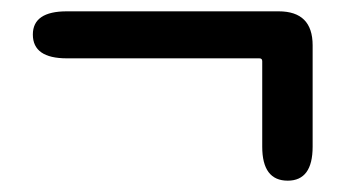

<svg xmlns="http://www.w3.org/2000/svg" viewBox="-20 -433 610 339"><path d="M488 -114Q443 -114 443 -174V-325Q443 -330 438 -330H98Q38 -330 38 -372Q38 -413 98 -413H472Q532 -413 532 -353V-174Q532 -114 488 -114Z"/></svg>

Font: Resource Han Rounded TW Medium
Style: Regular
Weight: 500
Designer: Cyano Hao (round all glyphs); Ryoko NISHIZUKA 西塚涼子 (kana, bopomofo & ideographs); Paul D. Hunt (Latin, Greek & Cyrillic)
Foundry: Cyano Hao
Version: 0.990